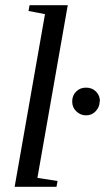

<svg xmlns="http://www.w3.org/2000/svg" viewBox="-20 -714 402 734"><path d="M123 -34 200 -22 196 0H36L152 -660L89 -672L93 -694H239ZM362 -327 361 -326Q361 -305 346 -289Q331 -273 309 -273Q288 -273 272 -288Q256 -303 256 -326Q256 -349 271 -364Q286 -379 309 -379Q332 -379 347 -364Q362 -349 362 -327Z"/></svg>

Font: Libra Serif Modern
Style: Italic
Weight: 400
Italic angle: -12°
Designer: Stefan Peev, Context Ltd
Foundry: Stefan Peev, Context Ltd
Version: Version 1.000